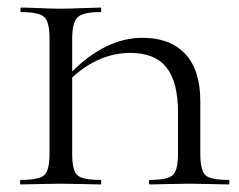

<svg xmlns="http://www.w3.org/2000/svg" viewBox="-20 -488 633 508"><path d="M585 -12Q587 -12 587 -6Q587 0 585 0Q573 0 537.5 -1Q502 -2 480 -2Q458 -2 423.5 -1Q389 0 377 0Q374 0 374 -6Q374 -12 377 -12Q424 -12 437.5 -25Q451 -38 451 -81V-190Q451 -271 420.5 -309.5Q390 -348 325 -348Q242 -348 171 -283V-81Q171 -37 184.5 -24.5Q198 -12 246 -12Q248 -12 248 -6Q248 0 246 0Q233 0 197.5 -1Q162 -2 140 -2Q120 -2 84 -1Q48 0 35 0Q33 0 33 -6Q33 -12 35 -12Q83 -12 97 -24.5Q111 -37 111 -81V-387Q111 -430 97 -443Q83 -456 36 -456Q34 -456 34 -462Q34 -468 36 -468Q49 -468 84.5 -466.5Q120 -465 140 -465Q162 -465 198 -466.5Q234 -468 246 -468Q248 -468 248 -462Q248 -456 246 -456Q199 -456 185 -442Q171 -428 171 -385V-299Q261 -388 357 -388Q430 -388 470 -345.5Q510 -303 510 -220V-81Q510 -37 523.5 -24.5Q537 -12 585 -12Z"/></svg>

Font: Cormorant SC
Style: Regular
Weight: 400
Designer: Christian Thalmann (Catharsis Fonts)
Version: Version 1.000;PS 002.000;hotconv 1.0.88;makeotf.lib2.5.64775